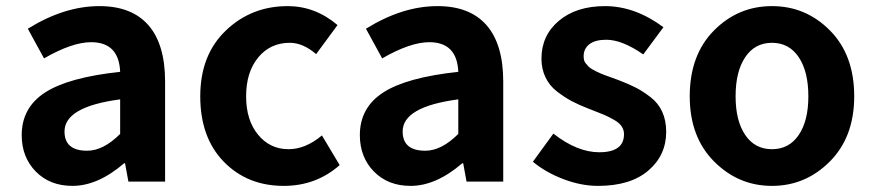

<svg xmlns="http://www.w3.org/2000/svg" viewBox="-20 -594 2858 628"><path d="M217 14Q143 14 97 -33Q51 -80 51 -152Q51 -242 127.5 -291.5Q204 -341 373 -359Q369 -456 278 -456Q216 -456 124 -403L71 -500Q190 -574 305 -574Q411 -574 465.5 -511.5Q520 -449 520 -327V0H400L389 -60H386Q300 14 217 14ZM265 -101Q318 -101 373 -156V-269Q191 -245 191 -164Q191 -101 265 -101Z M908 14Q789 14 712 -65Q635 -144 635 -279Q635 -414 718.5 -494Q802 -574 921 -574Q1011 -574 1084 -512L1014 -417Q971 -454 928 -454Q864 -454 824.5 -406Q785 -358 785 -279Q785 -201 824 -153.5Q863 -106 924 -106Q979 -106 1033 -151L1091 -54Q1014 14 908 14Z M1323 14Q1249 14 1203 -33Q1157 -80 1157 -152Q1157 -242 1233.5 -291.5Q1310 -341 1479 -359Q1475 -456 1384 -456Q1322 -456 1230 -403L1177 -500Q1296 -574 1411 -574Q1517 -574 1571.5 -511.5Q1626 -449 1626 -327V0H1506L1495 -60H1492Q1406 14 1323 14ZM1371 -101Q1424 -101 1479 -156V-269Q1297 -245 1297 -164Q1297 -101 1371 -101Z M1936 14Q1881 14 1823 -8Q1765 -30 1723 -65L1790 -157Q1868 -96 1940 -96Q2021 -96 2021 -155Q2021 -169 2013.5 -180.5Q2006 -192 1988.5 -202Q1971 -212 1957 -218Q1943 -224 1917 -234Q1908 -237 1904 -239Q1873 -251 1849.5 -263.5Q1826 -276 1801.5 -295Q1777 -314 1764 -341.5Q1751 -369 1751 -402Q1751 -478 1808 -526Q1865 -574 1959 -574Q2057 -574 2150 -505L2084 -416Q2015 -464 1963 -464Q1927 -464 1908 -449.5Q1889 -435 1889 -410Q1889 -403 1890.5 -397Q1892 -391 1896.5 -386Q1901 -381 1905 -376.5Q1909 -372 1917 -367.5Q1925 -363 1931 -360Q1937 -357 1947.5 -352.5Q1958 -348 1964.5 -346Q1971 -344 1984 -339Q1997 -334 2003 -332Q2037 -319 2059.5 -307.5Q2082 -296 2107.5 -276.5Q2133 -257 2146 -228.5Q2159 -200 2159 -163Q2159 -86 2100.5 -36Q2042 14 1936 14Z M2236 -279Q2236 -414 2315 -494Q2394 -574 2505 -574Q2616 -574 2695 -494Q2774 -414 2774 -279Q2774 -146 2694.5 -66Q2615 14 2505 14Q2395 14 2315.5 -66Q2236 -146 2236 -279ZM2624 -279Q2624 -360 2592.5 -407Q2561 -454 2505 -454Q2449 -454 2417.5 -407Q2386 -360 2386 -279Q2386 -199 2417.5 -152.5Q2449 -106 2505 -106Q2561 -106 2592.5 -152.5Q2624 -199 2624 -279Z"/></svg>

Font: Noto Sans Korean Bold
Style: Bold
Weight: 700
Designer: Ryoko NISHIZUKA  (kana & ideographs); Paul D. Hunt (Latin, Greek & Cyrillic); Wenlong ZHANG  (bopomofo); Sandoll Communi
Foundry: Adobe Systems Incorporated
Version: Version 1.000;PS 1;hotconv 1.0.78;makeotf.lib2.5.61930